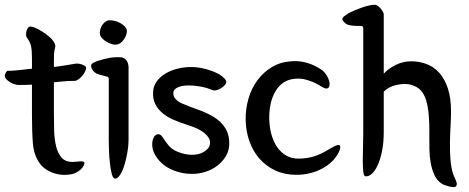

<svg xmlns="http://www.w3.org/2000/svg" viewBox="-21 -680 1968 805"><path d="M113 -436Q113 -467 109.5 -485Q106 -503 92 -522Q89 -525 88.5 -531.5Q88 -538 89 -545Q90 -552 93 -558Q96 -564 100 -567Q108 -571 124 -564.5Q140 -558 156.5 -547.5Q173 -537 186 -525.5Q199 -514 202 -508Q211 -497 211 -485Q206 -467 205.5 -453.5Q205 -440 205 -422V-399Q228 -402 250 -405.5Q272 -409 295 -413Q301 -414 308.5 -413Q316 -412 323 -409.5Q330 -407 335 -403.5Q340 -400 340 -397Q340 -389 335.5 -379.5Q331 -370 323.5 -361.5Q316 -353 307.5 -347Q299 -341 292 -341Q263 -341 236 -338L205 -335V-203Q205 -168 206 -132.5Q207 -97 214 -67.5Q221 -38 237 -19.5Q253 -1 283 -1Q290 -1 298.5 -2Q307 -3 314.5 -3.5Q322 -4 327.5 -2.5Q333 -1 333 4Q333 8 329.5 15Q326 22 318.5 29.5Q311 37 298.5 43.5Q286 50 269 52Q231 57 196.5 43Q162 29 145 4Q121 -30 117 -78Q113 -126 113 -199V-325Q99 -324 85 -324Q71 -324 55 -324Q49 -324 39.5 -327Q30 -330 21 -335.5Q12 -341 5.5 -348Q-1 -355 -1 -363Q0 -369 3.5 -375.5Q7 -382 10 -383Q19 -383 29 -383.5Q39 -384 49 -385L113 -392Z M435 -348Q435 -354 433.5 -355.5Q432 -357 430 -358Q420 -361 406 -364.5Q392 -368 385 -371Q375 -376 368 -385.5Q361 -395 361 -405Q361 -412 372 -417.5Q383 -423 390 -425Q415 -433 436 -437Q457 -441 481 -440Q493 -440 500.5 -435Q508 -430 511.5 -423.5Q515 -417 516.5 -410.5Q518 -404 518 -400V-93Q518 -69 513 -40.5Q508 -12 500.5 12.5Q493 37 482.5 53Q472 69 462 69Q453 69 448 50.5Q443 32 440 6Q437 -20 436 -47Q435 -74 435 -92ZM467 -493Q456 -491 436.5 -499.5Q417 -508 405 -522Q397 -531 397.5 -543.5Q398 -556 403.5 -567.5Q409 -579 418.5 -587Q428 -595 439 -595Q451 -595 463.5 -591.5Q476 -588 486.5 -581.5Q497 -575 504 -567Q511 -559 511 -550Q511 -533 498 -514Q485 -495 467 -493Z M621 -295Q622 -319 636 -338.5Q650 -358 672.5 -371.5Q695 -385 723 -392Q751 -399 780 -399Q812 -399 845.5 -389.5Q879 -380 902 -366Q910 -361 920 -351Q930 -341 927 -332Q926 -328 920 -321.5Q914 -315 905.5 -310Q897 -305 887 -302Q877 -299 868 -303Q843 -313 826 -316Q809 -319 790 -321Q752 -324 730 -316Q708 -308 706 -294Q704 -277 714.5 -265.5Q725 -254 738 -248Q773 -233 808.5 -220.5Q844 -208 873 -191Q905 -172 923.5 -143Q942 -114 940 -70Q938 -44 924 -22Q910 0 888.5 16Q867 32 840 40.5Q813 49 785 49Q735 49 692.5 28Q650 7 628 -33Q622 -43 619 -57Q616 -71 617.5 -83.5Q619 -96 624.5 -105.5Q630 -115 640 -117Q650 -119 658.5 -108Q667 -97 679 -79Q695 -55 724 -43.5Q753 -32 780 -31Q812 -30 834 -43.5Q856 -57 859 -74Q862 -91 852 -105Q842 -119 826 -129.5Q810 -140 791.5 -147Q773 -154 760 -158Q731 -167 705 -178.5Q679 -190 660 -206Q641 -222 630 -243.5Q619 -265 621 -295Z M1332 -384Q1342 -375 1349 -363.5Q1356 -352 1359 -341Q1362 -330 1360.5 -321.5Q1359 -313 1353 -310Q1345 -306 1329.5 -315.5Q1314 -325 1298 -333Q1288 -338 1265.5 -345Q1243 -352 1216 -350Q1162 -345 1134 -297.5Q1106 -250 1108 -178Q1109 -146 1117 -116.5Q1125 -87 1140.5 -64Q1156 -41 1179.5 -27.5Q1203 -14 1235 -15Q1272 -16 1300.5 -26Q1329 -36 1351 -50Q1358 -54 1366.5 -59Q1375 -64 1382.5 -67.5Q1390 -71 1395.5 -72Q1401 -73 1404 -70Q1407 -65 1405 -57Q1403 -49 1398.5 -40Q1394 -31 1388 -23Q1382 -15 1377 -9Q1349 21 1308 37Q1267 53 1222 53Q1173 53 1134 35Q1095 17 1067.5 -14Q1040 -45 1025 -87Q1010 -129 1009 -176Q1008 -222 1020.5 -265.5Q1033 -309 1058 -343Q1083 -377 1118.5 -398.5Q1154 -420 1199 -423Q1223 -425 1244 -421.5Q1265 -418 1281.5 -411.5Q1298 -405 1311 -397.5Q1324 -390 1332 -384Z M1502 -560Q1502 -571 1494 -571Q1485 -571 1469.5 -571.5Q1454 -572 1442 -575Q1430 -578 1422 -587Q1414 -596 1414 -599Q1414 -606 1425 -614Q1436 -622 1443 -626Q1467 -638 1498.5 -649Q1530 -660 1551 -660Q1557 -660 1563.5 -655Q1570 -650 1575.5 -643.5Q1581 -637 1584.5 -630.5Q1588 -624 1588 -620V-371Q1605 -391 1636.5 -407Q1668 -423 1703 -423Q1737 -423 1767.5 -411.5Q1798 -400 1820.5 -375Q1843 -350 1856.5 -310Q1870 -270 1870 -213Q1870 -185 1868 -151Q1866 -117 1865.5 -82Q1865 -47 1867.5 -12.5Q1870 22 1879 50Q1884 63 1891 78.5Q1898 94 1890 102Q1886 105 1878 104.5Q1870 104 1861 101.5Q1852 99 1843.5 96Q1835 93 1831 90Q1811 77 1800.5 54Q1790 31 1785 4Q1780 -23 1779.5 -52Q1779 -81 1779 -107Q1780 -169 1775.5 -209Q1771 -249 1760.5 -273.5Q1750 -298 1734 -309.5Q1718 -321 1696 -326Q1673 -331 1640.5 -323.5Q1608 -316 1588 -296V-130Q1588 -81 1580.5 -45Q1573 -9 1561.5 15Q1550 39 1536.5 50Q1523 61 1511 59Q1504 58 1502 39Q1500 20 1500 -7.5Q1500 -35 1501 -65Q1502 -95 1502 -119Z"/></svg>

Font: BM YEONSUNG
Style: Regular
Weight: 400
Designer: Bongjin Kim; Myungsoo Han; Jaehyun Keum; Jihee Min; Dokyung Lee; Chorong Kim; Jooyeon Kang; Sang-a Kim;
Foundry: Sandoll Communications Inc.
Version: Version 1.000;PS 1;hotconv 16.6.51;makeotf.lib2.5.65220